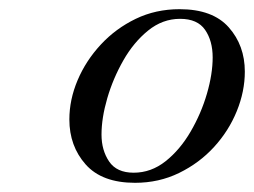

<svg xmlns="http://www.w3.org/2000/svg" viewBox="-20 -743 553 418"><path d="M274 -345Q202 -345 166.5 -385Q131 -425 131 -483Q131 -526 149 -568.5Q167 -611 199.5 -646Q232 -681 275.5 -702Q319 -723 371 -723Q443 -723 478 -683.5Q513 -644 513 -587Q513 -544 495.5 -501Q478 -458 446 -423Q414 -388 370 -366.5Q326 -345 274 -345ZM271 -367Q309 -367 340.5 -392Q372 -417 395 -456.5Q418 -496 430.5 -539Q443 -582 443 -618Q443 -654 426.5 -678Q410 -702 372 -702Q334 -702 302.5 -676.5Q271 -651 248.5 -611.5Q226 -572 213.5 -529Q201 -486 201 -450Q201 -416 217.5 -391.5Q234 -367 271 -367Z"/></svg>

Font: Baskervville
Style: Italic
Weight: 400
Italic angle: -18°
Designer: ANRT
Foundry: ANRT
Version: Version 1.100